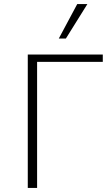

<svg xmlns="http://www.w3.org/2000/svg" viewBox="-20 -927 553 947"><path d="M117 0V-658H163V0ZM138 -622V-658H487V-622ZM270 -737 361 -907H411L305 -737Z"/></svg>

Font: Ysabeau ExtraLight
Style: Regular
Weight: 250
Designer: Christian Thalmann (Catharsis Fonts)
Version: Version 2.002